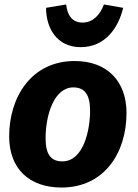

<svg xmlns="http://www.w3.org/2000/svg" viewBox="-20 -822 617 859"><path d="M314 -549C120 -549 21 -387 21 -212C21 -67 111 17 255 17C445 17 546 -136 546 -317C546 -458 460 -549 314 -549ZM308 -431C359 -431 383 -398 383 -327C383 -238 353 -100 259 -100C208 -100 184 -131 184 -203C184 -310 223 -431 308 -431ZM341 -611C451 -611 510 -698 531 -787L445 -802C427 -754 395 -721 349 -721C303 -721 281 -754 276 -802L186 -787C186 -698 233 -611 341 -611Z"/></svg>

Font: Fira Sans OT
Style: Bold Italic
Weight: 700
Italic angle: -8°
Designer: Carrois Corporate & Edenspiekermann
Foundry: Carrois Corporate GbR & Edenspiekermann AG
Version: Version 2.001